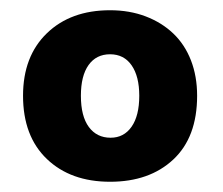

<svg xmlns="http://www.w3.org/2000/svg" viewBox="-20 -676 436 375"><path d="M365 -489Q365 -408 318.5 -364.5Q272 -321 195 -321Q118 -321 71.5 -365.5Q25 -410 25 -489Q25 -566 71.5 -611Q118 -656 195 -656Q233 -656 264.5 -644Q296 -632 318.5 -610.5Q341 -589 353 -558Q365 -527 365 -489ZM138 -489Q138 -449 153.5 -428Q169 -407 196 -407Q222 -407 237 -428.5Q252 -450 252 -489Q252 -527 237 -548.5Q222 -570 195 -570Q168 -570 153 -549Q138 -528 138 -489Z"/></svg>

Font: Baloo Tamma
Style: Regular
Weight: 400
Designer: Divya Kowshik and Ek Type
Foundry: Ek Type
Version: Version 1.007;PS 1.000;hotconv 1.0.88;makeotf.lib2.5.647800